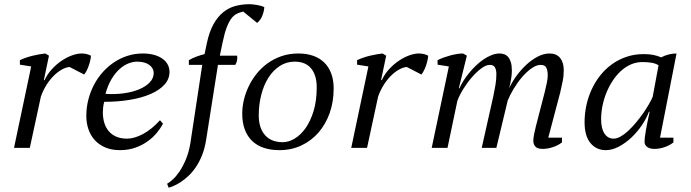

<svg xmlns="http://www.w3.org/2000/svg" viewBox="-20 -690 3225 896"><path d="M304.7 -377.4Q287.1 -376 268.1 -365.2Q249 -354.5 231 -336.7Q212.9 -318.8 197.3 -294.2Q181.6 -269.5 170.9 -239.7L119.1 0H45.4L125.5 -379.9L72.8 -388.2V-409.2Q102.1 -422.9 133.5 -430.2Q165 -437.5 191.4 -440.4L208.5 -430.2L184.6 -315.9H188Q200.7 -343.8 221.7 -366.7Q242.7 -389.6 266.8 -406Q291 -422.4 315.7 -431.4Q340.3 -440.4 360.8 -440.4Q372.1 -440.4 383.1 -438Q394 -435.5 404.3 -430.2Q404.3 -421.9 401.6 -409.7Q398.9 -397.5 394.5 -384.5Q390.1 -371.6 384.3 -360.1Q378.4 -348.6 372.6 -342.3Z M740.7 -112.8Q730 -92.3 711.9 -70.3Q693.8 -48.3 668.7 -30.3Q643.6 -12.2 611.1 -0.7Q578.6 10.7 539.6 10.7Q500.5 10.7 471.2 -2Q441.9 -14.6 422.4 -36.1Q402.8 -57.6 392.8 -86.7Q382.8 -115.7 382.8 -148.9Q382.8 -188.5 392.3 -225.3Q401.9 -262.2 418.9 -294.7Q436 -327.1 460.2 -354Q484.4 -380.9 513.7 -400.1Q543 -419.4 576.4 -429.9Q609.9 -440.4 646 -440.4Q676.8 -440.4 700.2 -433.6Q723.6 -426.8 739.5 -415Q755.4 -403.3 763.2 -387.7Q771 -372.1 771 -354.5Q771 -320.8 747.3 -294.9Q723.6 -269 682.6 -251.2Q641.6 -233.4 585.9 -224.1Q530.3 -214.8 466.3 -214.8Q462.4 -200.7 461.2 -187.5Q460 -174.3 460 -165.5Q460 -139.2 466.8 -116.7Q473.6 -94.2 487.5 -77.9Q501.5 -61.5 522.7 -52.2Q543.9 -43 572.8 -43Q606.9 -43 647.2 -64.5Q687.5 -85.9 726.6 -128.9ZM619.6 -402.3Q601.1 -402.3 580.1 -394.3Q559.1 -386.2 538.8 -368.4Q518.6 -350.6 501 -321.8Q483.4 -293 472.2 -252Q515.6 -249 556.2 -254.4Q596.7 -259.8 628.2 -272.7Q659.7 -285.6 678.5 -305.2Q697.3 -324.7 697.3 -349.6Q697.3 -360.4 692.1 -369.9Q687 -379.4 677.2 -386.7Q667.5 -394 653.1 -398.2Q638.7 -402.3 619.6 -402.3Z M923.8 -387.2H861.3V-409.2Q877.9 -418.9 897.2 -426Q916.5 -433.1 934.6 -437.5L945.3 -488.3Q956.5 -541.5 976.1 -576.7Q995.6 -611.8 1021.5 -632.8Q1047.4 -653.8 1078.6 -662.1Q1109.9 -670.4 1144.5 -670.4Q1151.9 -670.4 1160.9 -669.4Q1169.9 -668.5 1179.4 -666.7Q1189 -665 1197.8 -662.6Q1206.5 -660.2 1213.4 -656.7Q1212.4 -638.2 1204.6 -617.7Q1196.8 -597.2 1180.2 -583L1114.7 -636.2Q1099.6 -632.3 1086.2 -626.2Q1072.8 -620.1 1061 -605.5Q1049.3 -590.8 1038.8 -564.2Q1028.3 -537.6 1019 -493.2L1005.9 -430.2H1086.4Q1088.4 -420.4 1086.4 -409.2Q1084.5 -397.9 1078.1 -387.2H997.1L941.9 -37.1Q935.5 3.4 922.6 35.2Q909.7 66.9 893.3 90.8Q877 114.7 858.4 131.8Q839.8 148.9 822.5 160.2Q805.2 171.4 790.5 177.5Q775.9 183.6 767.1 186L759.8 167.5Q770 162.1 785.6 148.2Q801.3 134.3 817.1 111.1Q833 87.9 846.9 55.2Q860.8 22.5 868.2 -20.5Z M1110.4 -160.2Q1110.4 -190.4 1117.9 -222.9Q1125.5 -255.4 1140.4 -286.6Q1155.3 -317.9 1177.5 -345.7Q1199.7 -373.5 1228.8 -394.5Q1257.8 -415.5 1293.9 -428Q1330.1 -440.4 1373 -440.4Q1410.6 -440.4 1440.9 -429.9Q1471.2 -419.4 1492.7 -398.7Q1514.2 -377.9 1525.6 -347.4Q1537.1 -316.9 1537.1 -276.9Q1537.1 -215.3 1518.6 -162.8Q1500 -110.4 1466.6 -71.8Q1433.1 -33.2 1386.5 -11.2Q1339.8 10.7 1284.2 10.7Q1243.7 10.7 1211.4 0Q1179.2 -10.7 1156.7 -32.2Q1134.3 -53.7 1122.3 -85.7Q1110.4 -117.7 1110.4 -160.2ZM1355.5 -402.3Q1316.4 -402.3 1285.2 -381.8Q1253.9 -361.3 1232.2 -326.7Q1210.4 -292 1199 -246.6Q1187.5 -201.2 1187.5 -151.4Q1187.5 -92.8 1216.6 -59.6Q1245.6 -26.4 1299.8 -26.4Q1326.7 -26.4 1354.7 -43Q1382.8 -59.6 1405.8 -91.8Q1428.7 -124 1443.4 -171.9Q1458 -219.7 1458 -282.7Q1458 -338.9 1431.9 -370.6Q1405.8 -402.3 1355.5 -402.3Z M1878.4 -377.4Q1860.8 -376 1841.8 -365.2Q1822.8 -354.5 1804.7 -336.7Q1786.6 -318.8 1771 -294.2Q1755.4 -269.5 1744.6 -239.7L1692.9 0H1619.1L1699.2 -379.9L1646.5 -388.2V-409.2Q1675.8 -422.9 1707.3 -430.2Q1738.8 -437.5 1765.1 -440.4L1782.2 -430.2L1758.3 -315.9H1761.7Q1774.4 -343.8 1795.4 -366.7Q1816.4 -389.6 1840.6 -406Q1864.7 -422.4 1889.4 -431.4Q1914.1 -440.4 1934.6 -440.4Q1945.8 -440.4 1956.8 -438Q1967.8 -435.5 1978 -430.2Q1978 -421.9 1975.3 -409.7Q1972.7 -397.5 1968.3 -384.5Q1963.9 -371.6 1958 -360.1Q1952.1 -348.6 1946.3 -342.3Z M2521.5 -257.8Q2526.9 -278.8 2531.5 -301.3Q2536.1 -323.7 2536.1 -337.9Q2536.1 -360.8 2529.5 -374Q2522.9 -387.2 2503.4 -387.2Q2482.9 -387.2 2460 -370.8Q2437 -354.5 2415.8 -329.6Q2394.5 -304.7 2377 -275.4Q2359.4 -246.1 2349.1 -220.2L2296.4 0H2228L2282.2 -241.2Q2287.6 -268.1 2292 -292.7Q2296.4 -317.4 2296.4 -343.8Q2296.4 -364.3 2289.6 -375.7Q2282.7 -387.2 2265.6 -387.2Q2248 -387.2 2226.1 -370.8Q2204.1 -354.5 2182.4 -329.6Q2160.6 -304.7 2142.3 -275.1Q2124 -245.6 2114.3 -219.2L2068.4 0H1994.6L2074.7 -379.9L2022 -388.2V-409.2Q2036.1 -416.5 2052 -422.1Q2067.9 -427.7 2083.7 -431.9Q2099.6 -436 2114.3 -438.2Q2128.9 -440.4 2140.6 -440.4L2158.7 -430.2L2121.1 -277.8H2124Q2130.9 -293.9 2142.3 -312.3Q2153.8 -330.6 2168.5 -348.6Q2183.1 -366.7 2200.4 -383.3Q2217.8 -399.9 2236.3 -412.6Q2254.9 -425.3 2274.2 -432.9Q2293.5 -440.4 2312 -440.4Q2322.3 -440.4 2332.5 -437Q2342.8 -433.6 2350.8 -424.6Q2358.9 -415.5 2363.8 -399.9Q2368.7 -384.3 2368.7 -360.4Q2368.7 -341.8 2365 -320.1Q2361.3 -298.3 2356 -277.8Q2369.1 -307.1 2390.4 -336.2Q2411.6 -365.2 2436.8 -388.4Q2461.9 -411.6 2489.7 -426Q2517.6 -440.4 2544.9 -440.4Q2577.1 -440.4 2594 -419.4Q2610.8 -398.4 2610.8 -362.8Q2610.8 -335 2605.7 -310.5Q2600.6 -286.1 2594.2 -257.8L2538.6 -47.4H2602.5V-25.4Q2585 -11.7 2560.3 -3.4Q2535.6 4.9 2512.7 4.9Q2487.8 4.9 2478.3 -6.1Q2468.8 -17.1 2468.8 -32.7Q2468.8 -44.4 2472.2 -62.3Q2475.6 -80.1 2481 -101.6Z M2843.3 -43Q2858.9 -43 2876.7 -53.2Q2894.5 -63.5 2912.6 -80.3Q2930.7 -97.2 2948.2 -118.2Q2965.8 -139.2 2981 -160.9Q2996.1 -182.6 3007.8 -202.9Q3019.5 -223.1 3025.9 -238.3L3053.2 -385.3Q3040.5 -393.6 3022 -397Q3003.4 -400.4 2978 -400.4Q2949.2 -400.4 2923.8 -389.2Q2898.4 -377.9 2877.2 -358.4Q2856 -338.9 2838.9 -312.7Q2821.8 -286.6 2809.8 -257.1Q2797.9 -227.5 2791.5 -195.8Q2785.2 -164.1 2785.2 -133.8Q2785.2 -89.8 2801 -66.4Q2816.9 -43 2843.3 -43ZM3008.3 -168.5Q2997.1 -137.7 2975.6 -106Q2954.1 -74.2 2926.8 -48.3Q2899.4 -22.5 2868.2 -5.9Q2836.9 10.7 2807.1 10.7Q2762.7 10.7 2735.4 -22.5Q2708 -55.7 2708 -119.6Q2708 -159.7 2716.6 -199Q2725.1 -238.3 2741.5 -273.4Q2757.8 -308.6 2781.7 -338.6Q2805.7 -368.7 2836.4 -390.6Q2867.2 -412.6 2904.1 -425Q2940.9 -437.5 2983.9 -437.5Q3009.8 -437.5 3028.3 -433.8Q3046.9 -430.2 3065.4 -422.4Q3100.6 -440.4 3137.2 -440.4L3060.1 -47.4H3122.6V-25.4Q3105.5 -11.7 3081.5 -3.4Q3057.6 4.9 3034.2 4.9Q3021.5 4.9 3012.7 2Q3003.9 -1 2998.3 -5.6Q2992.7 -10.3 2990.2 -16.4Q2987.8 -22.5 2987.8 -28.3Q2987.8 -61 3011.7 -168.5Z"/></svg>

Font: PT Astra Serif
Style: Italic
Weight: 400
Italic angle: -16°
Designer: A.Korolkova, I. Chaeva
Foundry: ParaType Ltd
Version: Version 1.001